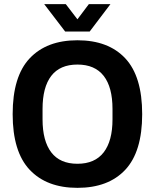

<svg xmlns="http://www.w3.org/2000/svg" viewBox="-20 -893 746 925"><path d="M193 -873H297L353 -800L408 -873H512L412 -741H294ZM353 12Q205 12 123 -75Q41 -162 41 -343Q41 -525 123 -612Q205 -699 353 -699Q502 -699 583.5 -612Q665 -525 665 -343Q665 -162 583.5 -75Q502 12 353 12ZM353 -104Q437 -104 479.5 -159Q522 -214 522 -318V-368Q522 -473 479.5 -527.5Q437 -582 353 -582Q269 -582 227 -527.5Q185 -473 185 -368V-318Q185 -214 227 -159Q269 -104 353 -104Z"/></svg>

Font: Archivo SemiCondensed
Style: Bold
Weight: 680
Width: 4
Designer: Hector Gatti
Foundry: Omnibus-Type
Version: Version 2.001; ttfautohint (v1.8.3)